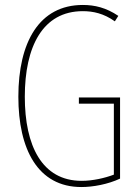

<svg xmlns="http://www.w3.org/2000/svg" viewBox="-20 -744 560 774"><path d="M298 -351V-326H439V-40C402 -26 354 -15 309 -15C149 -15 80 -157 80 -354C80 -556 152 -699 314 -699C355 -699 398 -690 443 -658L457 -680C408 -713 362 -724 314 -724C138 -724 54 -574 54 -354C54 -143 132 10 308 10C355 10 415 -1 464 -24V-351Z"/></svg>

Font: Noto Sans Georgian ExtraCondensed Thin
Style: Regular
Weight: 100
Width: 2
Designer: Monotype Design Team, Akaki Razmadze
Foundry: Google LLC
Version: Version 2.005